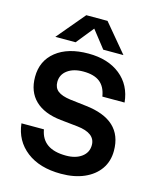

<svg xmlns="http://www.w3.org/2000/svg" viewBox="-126 -943 852 1039"><g transform="rotate(15 300.0 -424.0)"><path d="M226.5 -856.5H345.5L476.5 -700H363.5L287 -797.5L208.5 -700H95ZM335.5 -263 240 -273Q145.5 -283 95.2 -331.5Q45 -380 45 -462.5Q45 -553 111.5 -606Q178 -659 292.5 -659Q402.5 -659 471 -604.2Q539.5 -549.5 549 -453.5H424.5Q416 -507 383.5 -532.5Q351 -558 291 -558Q235.5 -558 202 -533.2Q168.5 -508.5 168.5 -467Q168.5 -434.5 190.8 -417Q213 -399.5 261 -393L350 -382.5Q561 -359.5 561 -186Q561 -127 530.5 -83.5Q500 -40 444.8 -16Q389.5 8 315.5 8Q195.5 8 122.5 -48.5Q49.5 -105 39 -200.5H165Q183 -94 316.5 -94Q371 -94 404.2 -118.8Q437.5 -143.5 437.5 -185Q437.5 -252 335.5 -263Z"/></g></svg>

Font: Overused Grotesk SemiBold
Style: Regular
Weight: 610
Version: Version 0.004